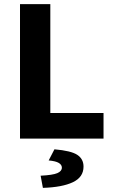

<svg xmlns="http://www.w3.org/2000/svg" viewBox="-20 -672 558 931"><path d="M77 0V-652H224V-124H482V0ZM188 239 177 180Q236 177 258 167.5Q280 158 280 141Q280 127 265 118Q250 109 216 106L244 52Q325 59 355 79Q385 99 385 136Q385 187 333.5 211.5Q282 236 188 239Z"/></svg>

Font: Source Sans 3 ExtraLight
Style: Bold
Weight: 700
Version: Version 3.052;hotconv 1.1.0;makeotfexe 2.6.0